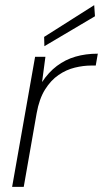

<svg xmlns="http://www.w3.org/2000/svg" viewBox="-20 -724 399 744"><path d="M27 0 116 -504H156L143 -406Q168 -444 200.5 -468.5Q233 -493 272.5 -504.5Q312 -516 359 -516L351 -470H333Q303 -470 270 -462Q237 -454 207 -433.5Q177 -413 154.5 -377Q132 -341 122 -285L72 0ZM152 -545 151 -581 345 -704 348 -661Z"/></svg>

Font: DM Sans ExtraLight
Style: Italic
Weight: 250
Italic angle: -10°
Designer: Colophon Foundry, Jonny Pinhorn
Foundry: Colophon Foundry
Version: Version 4.004;gftools[0.9.30]